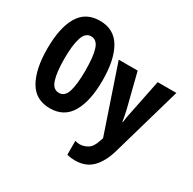

<svg xmlns="http://www.w3.org/2000/svg" viewBox="-203 -938 1406 1396"><g transform="rotate(30 500.0 -240.5)"><path d="M481 -358Q481 -532 424.5 -629Q368 -726 249 -726Q130 -726 73.5 -630.5Q17 -535 17 -359Q17 -188 73 -90Q129 8 249 8Q368 8 424.5 -89.5Q481 -187 481 -358ZM161 -358Q161 -471 181 -533.5Q201 -596 249 -596Q298 -596 317.5 -536.5Q337 -477 337 -358Q337 -246 318.5 -184Q300 -122 250 -122Q200 -122 180.5 -184.5Q161 -247 161 -358ZM823 35 991 -549H834L777 -268Q771 -241 766.5 -216.5Q762 -192 760 -171H756Q749 -218 737 -268L666 -549H507L694 3L685 28Q667 87 634 106.5Q601 126 569 126Q550 126 529 120V237Q563 245 597 245Q686 245 740 190.5Q794 136 823 35Z"/></g></svg>

Font: Noto Sans Mono UI Condensed ExtraBold
Style: Regular
Weight: 800
Width: 3
Designer: Monotype Design team
Foundry: Monotype Imaging Inc.
Version: 1.000